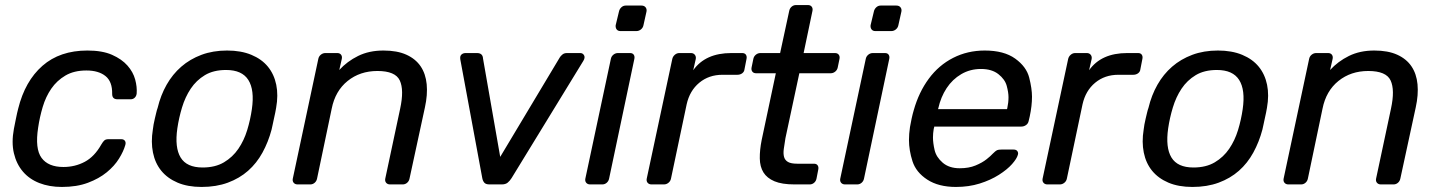

<svg xmlns="http://www.w3.org/2000/svg" viewBox="-20 -730 5691 760"><path d="M35 -220Q38 -235 43 -260Q48 -285 52 -300Q79 -409 148 -469.5Q217 -530 326 -530Q385 -530 423.5 -513Q462 -496 484.5 -470.5Q507 -445 515 -415.5Q523 -386 521 -360Q520 -350 513.5 -343.5Q507 -337 497 -337H445Q424 -337 424 -358Q425 -407 397.5 -429Q370 -451 322 -451Q273 -451 239 -431Q205 -411 183 -379Q161 -347 149 -306.5Q137 -266 131 -225Q118 -141 144.5 -105Q171 -69 231 -69Q277 -69 315.5 -89.5Q354 -110 381 -158Q388 -170 393.5 -174.5Q399 -179 409 -179H460Q470 -179 474.5 -172.5Q479 -166 476 -156Q469 -131 451 -102Q433 -73 402.5 -48Q372 -23 328 -6.5Q284 10 225 10Q175 10 135.5 -5.5Q96 -21 70.5 -51Q45 -81 35 -123.5Q25 -166 35 -220Z M585 -217Q586 -226 588 -237.5Q590 -249 593 -261Q596 -273 598.5 -284Q601 -295 604 -303Q616 -353 639.5 -394.5Q663 -436 697.5 -466Q732 -496 777.5 -513Q823 -530 879 -530Q934 -530 975 -513Q1016 -496 1040.5 -466Q1065 -436 1073.5 -394.5Q1082 -353 1073 -303Q1072 -295 1069.5 -284Q1067 -273 1064.5 -261Q1062 -249 1059.5 -237.5Q1057 -226 1055 -217Q1042 -168 1019 -126Q996 -84 962 -54Q928 -24 882 -7Q836 10 778 10Q723 10 683 -7Q643 -24 618.5 -54Q594 -84 585.5 -126Q577 -168 585 -217ZM782 -67Q832 -67 866.5 -87.5Q901 -108 923.5 -141Q946 -174 958.5 -215Q971 -256 977 -298Q988 -374 963 -413.5Q938 -453 875 -453Q825 -453 791 -432.5Q757 -412 735 -379Q713 -346 700.5 -304.5Q688 -263 682 -222Q671 -146 695 -106.5Q719 -67 782 -67Z M1139 -23 1240 -497Q1242 -507 1250 -513.5Q1258 -520 1268 -520H1315Q1325 -520 1330 -513.5Q1335 -507 1333 -497L1323 -453Q1354 -487 1397.5 -508.5Q1441 -530 1498 -530Q1552 -530 1588.5 -513.5Q1625 -497 1645 -467.5Q1665 -438 1669 -396.5Q1673 -355 1662 -305L1601 -23Q1599 -13 1591.5 -6.5Q1584 0 1574 0H1524Q1514 0 1508.5 -6.5Q1503 -13 1505 -23L1564 -300Q1580 -374 1562.5 -411.5Q1545 -449 1474 -449Q1405 -449 1356 -409.5Q1307 -370 1293 -300L1235 -23Q1233 -13 1225.5 -6.5Q1218 0 1208 0H1158Q1148 0 1142.5 -6.5Q1137 -13 1139 -23Z M1823 -520H1868Q1891 -520 1892 -498L1960 -109L2196 -503Q2199 -508 2206 -514Q2213 -520 2224 -520H2277Q2287 -520 2292 -511Q2297 -502 2289 -489L2005 -25Q1998 -14 1989.5 -7Q1981 0 1966 0H1918Q1903 0 1897 -7Q1891 -14 1889 -25L1802 -495Q1800 -508 1806.5 -514Q1813 -520 1823 -520Z M2297 -23 2398 -497Q2400 -507 2408 -513.5Q2416 -520 2426 -520H2474Q2484 -520 2488.5 -513.5Q2493 -507 2491 -497L2391 -23Q2389 -13 2381.5 -6.5Q2374 0 2364 0H2316Q2306 0 2300.5 -6.5Q2295 -13 2297 -23ZM2417 -630 2430 -684Q2432 -694 2439.5 -701Q2447 -708 2457 -708H2519Q2530 -708 2535.5 -701Q2541 -694 2539 -684L2527 -630Q2525 -620 2517 -613.5Q2509 -607 2499 -607H2436Q2426 -607 2421 -613.5Q2416 -620 2417 -630Z M2540 -23 2641 -496Q2643 -506 2651 -513Q2659 -520 2669 -520H2715Q2725 -520 2730.5 -513Q2736 -506 2734 -496L2724 -452Q2772 -520 2875 -520H2918Q2928 -520 2932.5 -513.5Q2937 -507 2935 -497L2927 -456Q2926 -446 2918 -440Q2910 -434 2899 -434H2840Q2786 -434 2748 -402.5Q2710 -371 2698 -317L2636 -23Q2634 -13 2626 -6.5Q2618 0 2608 0H2559Q2549 0 2543.5 -6.5Q2538 -13 2540 -23Z M2955 -463 2962 -497Q2964 -507 2972 -513.5Q2980 -520 2990 -520H3068L3104 -687Q3106 -697 3113.5 -703.5Q3121 -710 3131 -710H3178Q3188 -710 3193 -703.5Q3198 -697 3196 -687L3161 -520H3285Q3295 -520 3300 -513.5Q3305 -507 3303 -497L3296 -463Q3294 -453 3286 -446.5Q3278 -440 3268 -440H3144L3089 -183Q3085 -159 3082.5 -140.5Q3080 -122 3083.5 -109Q3087 -96 3099 -89Q3111 -82 3136 -82H3202Q3212 -82 3216.5 -75.5Q3221 -69 3219 -59L3212 -23Q3210 -13 3202.5 -6.5Q3195 0 3185 0H3125Q3075 0 3045.5 -12.5Q3016 -25 3002 -47.5Q2988 -70 2987.5 -103Q2987 -136 2995 -176L3051 -440H2973Q2963 -440 2958 -446.5Q2953 -453 2955 -463Z M3306 -23 3407 -497Q3409 -507 3417 -513.5Q3425 -520 3435 -520H3483Q3493 -520 3497.5 -513.5Q3502 -507 3500 -497L3400 -23Q3398 -13 3390.5 -6.5Q3383 0 3373 0H3325Q3315 0 3309.5 -6.5Q3304 -13 3306 -23ZM3426 -630 3439 -684Q3441 -694 3448.5 -701Q3456 -708 3466 -708H3528Q3539 -708 3544.5 -701Q3550 -694 3548 -684L3536 -630Q3534 -620 3526 -613.5Q3518 -607 3508 -607H3445Q3435 -607 3430 -613.5Q3425 -620 3426 -630Z M3764 10Q3695 10 3650.5 -19Q3606 -48 3592 -91.5Q3578 -135 3578 -176Q3578 -200 3582 -227Q3584 -240 3588.5 -260.5Q3593 -281 3597 -294Q3617 -365 3656.5 -418.5Q3696 -472 3753 -501Q3810 -530 3878 -530Q3954 -530 3998.5 -498Q4043 -466 4054 -422.5Q4065 -379 4065 -347Q4065 -311 4056 -269L4052 -252Q4050 -241 4041.5 -235Q4033 -229 4023 -229H3678Q3678 -228 3677.5 -225Q3677 -222 3676 -220Q3673 -202 3673 -186Q3673 -164 3679.5 -136Q3686 -108 3711.5 -86Q3737 -64 3779 -64Q3815 -64 3841.5 -75Q3868 -86 3885 -99.5Q3902 -113 3909 -121Q3921 -133 3926.5 -135.5Q3932 -138 3944 -138H3992Q4001 -138 4005.5 -133.5Q4010 -129 4010 -122Q4010 -120 4009 -117Q4005 -102 3986 -80.5Q3967 -59 3934 -38Q3901 -17 3858 -3.5Q3815 10 3764 10ZM3693 -298H3966L3967 -301Q3972 -324 3972 -345Q3972 -364 3965 -390Q3958 -416 3932 -436.5Q3906 -457 3863 -457Q3820 -457 3785 -436.5Q3750 -416 3727 -381Q3704 -346 3694 -301Z M4107 -23 4208 -496Q4210 -506 4218 -513Q4226 -520 4236 -520H4282Q4292 -520 4297.5 -513Q4303 -506 4301 -496L4291 -452Q4339 -520 4442 -520H4485Q4495 -520 4499.5 -513.5Q4504 -507 4502 -497L4494 -456Q4493 -446 4485 -440Q4477 -434 4466 -434H4407Q4353 -434 4315 -402.5Q4277 -371 4265 -317L4203 -23Q4201 -13 4193 -6.5Q4185 0 4175 0H4126Q4116 0 4110.5 -6.5Q4105 -13 4107 -23Z M4507 -217Q4508 -226 4510 -237.5Q4512 -249 4515 -261Q4518 -273 4520.5 -284Q4523 -295 4526 -303Q4538 -353 4561.5 -394.5Q4585 -436 4619.5 -466Q4654 -496 4699.5 -513Q4745 -530 4801 -530Q4856 -530 4897 -513Q4938 -496 4962.5 -466Q4987 -436 4995.5 -394.5Q5004 -353 4995 -303Q4994 -295 4991.5 -284Q4989 -273 4986.5 -261Q4984 -249 4981.5 -237.5Q4979 -226 4977 -217Q4964 -168 4941 -126Q4918 -84 4884 -54Q4850 -24 4804 -7Q4758 10 4700 10Q4645 10 4605 -7Q4565 -24 4540.5 -54Q4516 -84 4507.5 -126Q4499 -168 4507 -217ZM4704 -67Q4754 -67 4788.5 -87.5Q4823 -108 4845.5 -141Q4868 -174 4880.5 -215Q4893 -256 4899 -298Q4910 -374 4885 -413.5Q4860 -453 4797 -453Q4747 -453 4713 -432.5Q4679 -412 4657 -379Q4635 -346 4622.5 -304.5Q4610 -263 4604 -222Q4593 -146 4617 -106.5Q4641 -67 4704 -67Z M5061 -23 5162 -497Q5164 -507 5172 -513.5Q5180 -520 5190 -520H5237Q5247 -520 5252 -513.5Q5257 -507 5255 -497L5245 -453Q5276 -487 5319.5 -508.5Q5363 -530 5420 -530Q5474 -530 5510.5 -513.5Q5547 -497 5567 -467.5Q5587 -438 5591 -396.5Q5595 -355 5584 -305L5523 -23Q5521 -13 5513.5 -6.5Q5506 0 5496 0H5446Q5436 0 5430.5 -6.5Q5425 -13 5427 -23L5486 -300Q5502 -374 5484.5 -411.5Q5467 -449 5396 -449Q5327 -449 5278 -409.5Q5229 -370 5215 -300L5157 -23Q5155 -13 5147.5 -6.5Q5140 0 5130 0H5080Q5070 0 5064.5 -6.5Q5059 -13 5061 -23Z"/></svg>

Font: SVN-Rubik
Style: Italic
Weight: 400
Italic angle: -12°
Designer: Hubert and Fischer
Foundry: Hubert & Fischer
Version: Version 2.101; ttfautohint (v1.8.3)